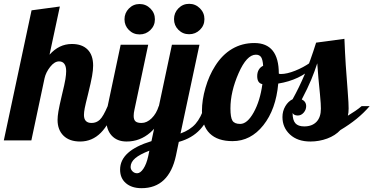

<svg xmlns="http://www.w3.org/2000/svg" viewBox="-58 -734 1953 1004"><path d="M243 -107Q243 -125 247.5 -152Q252 -179 266 -238Q280 -295 284 -320Q288 -345 288 -362Q288 -387 278.5 -400Q269 -413 251 -413Q227 -413 204.5 -384.5Q182 -356 175 -325L106 0H-38L107 -680L255 -700L201 -448Q226 -476 255 -490Q284 -504 318 -504Q371 -504 400 -475Q429 -446 429 -391Q429 -368 423.5 -336.5Q418 -305 402 -240Q389 -189 385 -168Q381 -147 381 -133Q381 -112 391 -101.5Q401 -91 421 -91Q446 -91 464 -108Q482 -125 505 -179H547Q515 -86 469.5 -40Q424 6 361 6Q305 6 274 -24.5Q243 -55 243 -107Z M752 -633Q752 -600 728.5 -577Q705 -554 672 -554Q639 -554 616 -577Q593 -600 593 -633Q593 -666 616 -689.5Q639 -713 672 -713Q705 -713 728.5 -689.5Q752 -666 752 -633ZM497 -114Q497 -127 499 -143.5Q501 -160 505 -179L573 -500H717L645 -160Q643 -151 642 -143.5Q641 -136 641 -128Q641 -108 650.5 -99.5Q660 -91 682 -91Q710 -91 735 -115.5Q760 -140 772 -179H814Q782 -88 728 -41Q674 6 604 6Q554 6 525.5 -25.5Q497 -57 497 -114Z M1011 -634Q1011 -601 987.5 -578Q964 -555 931 -555Q898 -555 875 -578Q852 -601 852 -634Q852 -667 875 -690.5Q898 -714 931 -714Q964 -714 987.5 -690.5Q1011 -667 1011 -634ZM570 153Q570 103 611 66Q652 29 734 4L841 -500H985L886 -36Q936 -54 964.5 -86.5Q993 -119 1012 -179H1054Q1031 -103 988.5 -57Q946 -11 877 8L862 80Q844 164 799 207Q754 250 682 250Q631 250 600.5 224Q570 198 570 153ZM723 54Q673 73 649 93.5Q625 114 625 139Q625 152 635 162Q645 172 659 172Q676 172 692 148Q708 124 717 83Z M998 -154Q998 -211 1016.5 -275Q1035 -339 1067 -389Q1104 -448 1156 -478.5Q1208 -509 1272 -509Q1336 -509 1368 -469Q1400 -429 1400 -349Q1402 -348 1404.5 -347.5Q1407 -347 1411 -347Q1442 -347 1485 -364Q1528 -381 1565 -407L1574 -380Q1546 -350 1499.5 -328Q1453 -306 1397 -297Q1385 -162 1319 -79Q1253 4 1158 4Q1080 4 1039 -36Q998 -76 998 -154ZM1280 -448Q1232 -448 1189.5 -351Q1147 -254 1147 -167Q1147 -120 1157.5 -103Q1168 -86 1198 -86Q1235 -86 1268.5 -146Q1302 -206 1314 -294Q1300 -297 1293.5 -307.5Q1287 -318 1287 -336Q1287 -355 1295 -369Q1303 -383 1318 -390Q1316 -422 1307.5 -435Q1299 -448 1280 -448Z M1765 -167Q1765 -155 1764 -146Q1763 -137 1761 -129Q1781 -141 1800 -154Q1819 -167 1833 -179H1875Q1844 -143 1806.5 -112.5Q1769 -82 1722 -54Q1695 -25 1653 -9.5Q1611 6 1565 6Q1498 6 1458.5 -30.5Q1419 -67 1419 -122Q1419 -153 1434 -178.5Q1449 -204 1472 -215Q1506 -276 1535.5 -345.5Q1565 -415 1595 -511L1743 -531Q1746 -456 1750 -394Q1754 -332 1760 -259Q1763 -217 1764 -200Q1765 -183 1765 -167ZM1601 -403Q1588 -362 1569.5 -317.5Q1551 -273 1520 -214Q1531 -209 1537 -200Q1543 -191 1543 -179Q1543 -160 1530 -145Q1517 -130 1499 -130Q1489 -130 1482 -133.5Q1475 -137 1472 -143Q1472 -106 1486.5 -89.5Q1501 -73 1533 -73Q1574 -73 1597 -97Q1620 -121 1620 -166Q1620 -180 1619 -194.5Q1618 -209 1615 -243Q1610 -290 1607 -326Q1604 -362 1601 -403Z"/></svg>

Font: Galada
Style: Regular
Weight: 400
Designer: Latin by Pablo Impallari, Bengali by Jeremie Hornus, Yoann Minet, and Juan Bruce
Foundry: black foundry
Version: Version 1.261;PS 1.261;hotconv 1.0.86;makeotf.lib2.5.63406